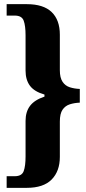

<svg xmlns="http://www.w3.org/2000/svg" viewBox="-20 -780 416 924"><path d="M12 124V68H51Q85 68 94 43.5Q103 19 103 -27V-198Q103 -242 124.5 -270.5Q146 -299 194 -315V-325Q145 -339 124 -367.5Q103 -396 103 -440V-610Q103 -656 94 -680.5Q85 -705 51 -705H12V-760H109Q189 -760 228.5 -722Q268 -684 268 -613V-442Q268 -406 281 -386.5Q294 -367 316 -360Q338 -353 364 -352V-286Q338 -285 316 -278Q294 -271 281 -252Q268 -233 268 -195V-25Q268 44 228.5 84Q189 124 109 124Z"/></svg>

Font: Noto Serif Tamil ExtraCondensed Black
Style: Regular
Weight: 900
Width: 2
Designer: Indian Type Foundry, Tom Grace, and the Monotype Design Team
Foundry: Monotype Imaging Inc.
Version: Version 2.004; ttfautohint (v1.8.4.7-5d5b)